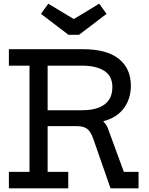

<svg xmlns="http://www.w3.org/2000/svg" viewBox="-20 -1018 807 1038"><path d="M463 -397Q493.5 -391.5 523 -373Q552.5 -354.5 563.5 -323.5L649.5 -89H729V0H577.5L484.5 -267Q471 -305.5 452 -320.8Q433 -336 395.5 -336H357ZM293.5 -663V-752H428.5Q557.5 -752 622.5 -699.8Q687.5 -647.5 687.5 -554Q687.5 -507.5 670.5 -468.5Q653.5 -429.5 620.5 -402.2Q587.5 -375 539.5 -363V-346.5L417 -336H224V-422H424Q477 -422 513.8 -436.2Q550.5 -450.5 569 -478Q587.5 -505.5 587.5 -547Q587.5 -607.5 543.2 -635.2Q499 -663 425 -663ZM28 -663V-752H349V-663H237.5V-89H349V0H28V-89H139.5V-663ZM407.5 -830 556 -943 516.5 -998 379 -915 241 -998 201.5 -943 350 -830Z"/></svg>

Font: Hepta Slab ExtraLight Medium
Style: Regular
Weight: 500
Version: Version 1.100